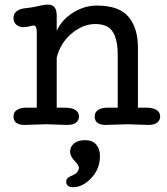

<svg xmlns="http://www.w3.org/2000/svg" viewBox="-20 -529 706 813"><path d="M84 0Q37.1 0 37.1 -36.1Q37.1 -53.7 51.8 -63.5Q66.4 -73.2 92.3 -73.2H135.7V-391.6Q135.7 -420.9 123 -420.9Q116.2 -420.9 105 -417.5Q93.8 -414.1 77.6 -414.1Q61.5 -414.1 49.3 -424.3Q37.1 -434.6 37.1 -452.1Q37.1 -489.3 89.8 -494.6Q117.7 -497.1 141.8 -503.2Q166 -509.3 184.6 -509.3Q220.2 -509.3 220.2 -462.4V-398.4Q241.2 -445.3 289.1 -475.3Q336.9 -505.4 390.1 -505.4Q484.9 -505.4 524.4 -457.5Q564 -409.7 564 -328.6V-73.2H596.7Q658.2 -73.2 658.2 -34.7Q658.2 -21 646.5 -10.5Q634.8 0 606.4 0L520.5 -2.9L427.7 0Q380.9 0 380.9 -36.1Q380.9 -53.7 395.5 -63.5Q410.2 -73.2 436 -73.2H478.5V-296.9Q478.5 -399.4 426.8 -419.9Q408.7 -427.2 383.3 -427.2Q331.1 -427.2 283.4 -387.2Q235.8 -347.2 220.2 -285.6V-73.2H252.9Q314.5 -73.2 314.5 -34.7Q314.5 -21 302.7 -10.5Q291 0 262.7 0L176.8 -2.9ZM289.6 263.7Q260.3 263.7 260.3 240.2Q260.3 224.6 279.8 216.8Q299.3 209 306.6 200.2Q314 191.4 314 180.9Q314 170.4 299.3 156.2Q276.9 133.8 276.9 112.8Q276.9 91.8 293.7 78.1Q310.5 64.5 341.1 64.5Q371.6 64.5 387.5 83.3Q403.3 102.1 403.3 131.8Q403.3 186 366.7 224.9Q330.1 263.7 289.6 263.7Z"/></svg>

Font: Oldenburg
Style: Regular
Weight: 400
Designer: Nicole Fally
Foundry: Nicole Fally
Version: Version 1.001